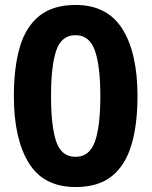

<svg xmlns="http://www.w3.org/2000/svg" viewBox="-20 -745 612 775"><path d="M535 -357Q535 -242 510.5 -160Q486 -78 431.5 -34Q377 10 285 10Q156 10 96 -87.5Q36 -185 36 -357Q36 -473 60 -555Q84 -637 139 -681Q194 -725 285 -725Q413 -725 474 -628Q535 -531 535 -357ZM186 -357Q186 -235 207 -173.5Q228 -112 285 -112Q341 -112 363 -173Q385 -234 385 -357Q385 -479 363 -541Q341 -603 285 -603Q228 -603 207 -541Q186 -479 186 -357Z"/></svg>

Font: Noto Sans Vithkuqi
Style: Bold
Weight: 700
Version: Version 1.001; ttfautohint (v1.8.4.7-5d5b)